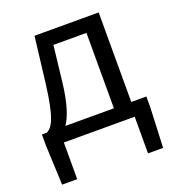

<svg xmlns="http://www.w3.org/2000/svg" viewBox="-133 -648 861 945"><g transform="rotate(-20 297.0 -175.5)"><path d="M110 0H481V192H560L569 -17V-74H490V-543H154L125 -302C103 -127 79 -91 48 -74H22V-17L31 192H110ZM145 -74C171 -112 193 -177 205 -285L226 -469H399V-74Z"/></g></svg>

Font: Noto Sans CJK SC
Style: Regular
Weight: 400
Designer: Ryoko NISHIZUKA 西塚涼子 (kana, bopomofo & ideographs); Paul D. Hunt (Latin, Greek & Cyrillic); Sandoll Communications 산돌커뮤니
Foundry: Adobe
Version: Version 2.004;hotconv 1.0.118;makeotfexe 2.5.65603